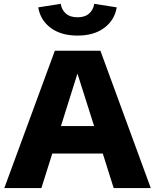

<svg xmlns="http://www.w3.org/2000/svg" viewBox="-20 -963 794 983"><path d="M2 0 260.7 -703.1H494.1L752 0H562L506.3 -176.8H247.6L191.9 0ZM376.5 -586.4 292 -317.4H461.9ZM377 -780.8Q292.5 -780.8 239.5 -820.3Q186.5 -859.9 175.8 -925.3L291 -943.4Q295.4 -913.1 317.1 -893.8Q338.9 -874.5 377 -874.5Q415 -874.5 436.5 -893.8Q458 -913.1 462.4 -943.4L577.6 -925.3Q566.9 -860.4 514.2 -820.6Q461.4 -780.8 377 -780.8Z"/></svg>

Font: Schibsted Grotesk ExtraBold
Style: Regular
Weight: 800
Designer: Bakken & Baeck AS, Henrik Kongsvoll
Foundry: Schibsted ASA
Version: Version 1.100; ttfautohint (v1.8.4.7-5d5b);gftools[0.9.25]